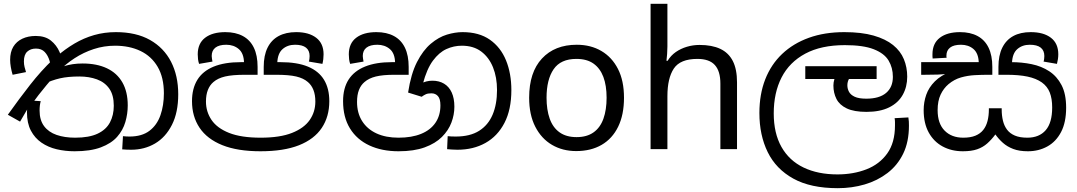

<svg xmlns="http://www.w3.org/2000/svg" viewBox="-20 -780 5631 1004"><path d="M370 11Q321 11 276.5 0.5Q232 -10 197 -34Q162 -58 141.5 -97Q121 -136 121 -193Q121 -204 122.5 -220.5Q124 -237 130 -255L193 -251Q190 -241 188.5 -228.5Q187 -216 187 -202Q187 -152 210.5 -120.5Q234 -89 276 -74.5Q318 -60 373 -60Q446 -60 490.5 -81Q535 -102 555 -140Q575 -178 575 -227Q575 -283 551.5 -316.5Q528 -350 487 -365Q446 -380 395 -380Q336 -380 294 -370.5Q252 -361 202 -338L289 -424Q302 -430 320 -435.5Q338 -441 361 -444.5Q384 -448 412 -448Q486 -448 539 -423Q592 -398 620 -349Q648 -300 648 -229Q648 -185 635.5 -142Q623 -99 592.5 -64.5Q562 -30 507.5 -9.5Q453 11 370 11ZM666 3Q653 3 641.5 2.5Q630 2 619 1L623 -68Q629 -67 640 -66.5Q651 -66 657 -66Q722 -66 761.5 -96Q801 -126 819 -177.5Q837 -229 837 -292Q837 -375 804.5 -430.5Q772 -486 714.5 -513.5Q657 -541 582 -541Q524 -541 470.5 -523.5Q417 -506 370 -475.5Q323 -445 284 -405L271 -391Q245 -361 223 -334.5Q201 -308 181.5 -283Q162 -258 142 -230L130 -221L85 -144L21 -180Q80 -263 137.5 -336.5Q195 -410 256 -468L274 -483Q320 -523 369 -552Q418 -581 472 -596.5Q526 -612 586 -612Q692 -612 764.5 -571Q837 -530 874.5 -457Q912 -384 912 -287Q912 -192 879 -127Q846 -62 790.5 -29.5Q735 3 666 3ZM167 -592Q216 -592 246 -568Q276 -544 291.5 -508Q307 -472 310 -434L252 -398Q248 -432 239.5 -461Q231 -490 214 -508Q197 -526 168 -526Q140 -526 122.5 -510Q105 -494 105 -459Q105 -443 108.5 -429.5Q112 -416 116 -403L46 -389Q40 -409 36.5 -429.5Q33 -450 33 -467Q33 -508 49.5 -535.5Q66 -563 96.5 -577.5Q127 -592 167 -592Z M1342 11Q1222 11 1142.5 -21Q1063 -53 1023.5 -112Q984 -171 984 -251Q984 -317 1012 -362.5Q1040 -408 1097 -431.5Q1154 -455 1240 -455H1263L1256 -452Q1255 -501 1228.5 -523.5Q1202 -546 1163 -546Q1126 -546 1106.5 -531Q1087 -516 1087 -487Q1087 -482 1088.5 -472.5Q1090 -463 1091 -458L1021 -446Q1017 -458 1015.5 -470.5Q1014 -483 1014 -496Q1014 -553 1052.5 -582.5Q1091 -612 1158 -612Q1212 -612 1250 -591.5Q1288 -571 1307.5 -530.5Q1327 -490 1327 -430V-389H1262Q1195 -389 1157 -380Q1119 -371 1096 -351Q1077 -335 1067 -309.5Q1057 -284 1057 -249Q1057 -196 1086 -153Q1115 -110 1178 -85Q1241 -60 1343 -60Q1444 -60 1507 -85Q1570 -110 1599.5 -152.5Q1629 -195 1629 -249Q1629 -284 1619 -309.5Q1609 -335 1590 -351Q1567 -371 1529 -380Q1491 -389 1423 -389H1359V-430Q1359 -490 1379 -530.5Q1399 -571 1437 -591.5Q1475 -612 1529 -612Q1595 -612 1633.5 -582.5Q1672 -553 1672 -496Q1672 -483 1670.5 -470.5Q1669 -458 1666 -446L1595 -458Q1597 -463 1598 -472.5Q1599 -482 1599 -487Q1599 -516 1580 -531Q1561 -546 1523 -546Q1484 -546 1458 -523.5Q1432 -501 1430 -452L1426 -455H1446Q1534 -455 1590.5 -431.5Q1647 -408 1674.5 -362.5Q1702 -317 1702 -251Q1702 -170 1662.5 -111Q1623 -52 1543.5 -20.5Q1464 11 1342 11Z M2064 11Q1977 11 1911.5 -19.5Q1846 -50 1810 -108.5Q1774 -167 1774 -251Q1774 -319 1803 -364Q1832 -409 1889 -432Q1946 -455 2029 -455H2053L2046 -452Q2045 -501 2018.5 -523.5Q1992 -546 1953 -546Q1916 -546 1896.5 -531Q1877 -516 1877 -487Q1877 -482 1878.5 -472.5Q1880 -463 1881 -458L1811 -446Q1807 -458 1805.5 -470.5Q1804 -483 1804 -496Q1804 -553 1842.5 -582.5Q1881 -612 1948 -612Q2002 -612 2040 -591.5Q2078 -571 2097.5 -530.5Q2117 -490 2117 -430V-389H2043Q1982 -389 1945.5 -380Q1909 -371 1886 -351Q1867 -335 1857 -309.5Q1847 -284 1847 -247Q1847 -189 1873.5 -147Q1900 -105 1948.5 -82.5Q1997 -60 2064 -60Q2133 -60 2182 -80Q2231 -100 2257 -138Q2283 -176 2283 -229Q2283 -263 2270 -277.5Q2257 -292 2236 -292Q2218 -292 2207.5 -287.5Q2197 -283 2185 -274L2114 -296Q2129 -394 2160.5 -455.5Q2192 -517 2233 -551.5Q2274 -586 2317 -599Q2360 -612 2399 -612Q2485 -612 2541.5 -572.5Q2598 -533 2626 -464.5Q2654 -396 2654 -309Q2654 -207 2618 -137.5Q2582 -68 2518.5 -32.5Q2455 3 2372 3Q2357 3 2344 2Q2331 1 2318 0L2321 -68Q2329 -67 2339.5 -66.5Q2350 -66 2363 -66Q2438 -66 2485.5 -96Q2533 -126 2556 -180.5Q2579 -235 2579 -309Q2579 -376 2558 -428Q2537 -480 2496.5 -510.5Q2456 -541 2395 -541Q2353 -541 2314.5 -523.5Q2276 -506 2244 -463Q2212 -420 2191 -341L2181 -342Q2193 -350 2209 -354Q2225 -358 2241 -358Q2276 -358 2302 -342.5Q2328 -327 2342 -296.5Q2356 -266 2356 -222Q2356 -180 2340.5 -139Q2325 -98 2291 -64Q2257 -30 2201 -9.5Q2145 11 2064 11Z M3243 -269Q3243 -180 3212.5 -117.5Q3182 -55 3126 -22.5Q3070 10 2993 10Q2922 10 2866.5 -22.5Q2811 -55 2779 -117.5Q2747 -180 2747 -269Q2747 -402 2814 -474Q2881 -546 2996 -546Q3069 -546 3124.5 -513.5Q3180 -481 3211.5 -419.5Q3243 -358 3243 -269ZM2838 -269Q2838 -206 2854.5 -159.5Q2871 -113 2906 -88Q2941 -63 2995 -63Q3049 -63 3084 -88Q3119 -113 3135.5 -159.5Q3152 -206 3152 -269Q3152 -333 3135 -378Q3118 -423 3083.5 -447.5Q3049 -472 2994 -472Q2912 -472 2875 -418Q2838 -364 2838 -269Z M3470 -537Q3470 -518 3468.5 -498Q3467 -478 3465 -462H3471Q3488 -490 3514 -508Q3540 -526 3572 -535.5Q3604 -545 3638 -545Q3703 -545 3746.5 -524.5Q3790 -504 3812 -461Q3834 -418 3834 -349V0H3747V-343Q3747 -408 3718 -440Q3689 -472 3627 -472Q3537 -472 3503.5 -421.5Q3470 -371 3470 -277V0H3382V-760H3470Z M4361 204Q4219 204 4128.5 154Q4038 104 3994.5 15.5Q3951 -73 3951 -189Q3951 -287 3981.5 -365Q4012 -443 4070 -498Q4128 -553 4210 -582.5Q4292 -612 4395 -612Q4485 -612 4548 -594Q4611 -576 4650 -544.5Q4689 -513 4706.5 -470.5Q4724 -428 4724 -379Q4724 -326 4700.5 -284Q4677 -242 4629.5 -218.5Q4582 -195 4511 -195Q4446 -195 4408 -213Q4370 -231 4354 -262.5Q4338 -294 4338 -333Q4338 -349 4343 -365.5Q4348 -382 4355 -396L4398 -374L4356 -367H4191V-434H4564V-367H4383L4444 -398Q4428 -383 4419.5 -367.5Q4411 -352 4411 -334Q4411 -316 4419.5 -300Q4428 -284 4449.5 -274Q4471 -264 4510 -264Q4578 -264 4613.5 -294Q4649 -324 4649 -378Q4649 -426 4626.5 -463.5Q4604 -501 4549 -522.5Q4494 -544 4398 -544Q4274 -544 4191 -499.5Q4108 -455 4067 -375Q4026 -295 4026 -187Q4026 -83 4066.5 -11.5Q4107 60 4182 96Q4257 132 4359 132Q4442 132 4510.5 105.5Q4579 79 4619.5 22.5Q4660 -34 4660 -124Q4660 -129 4660 -141Q4660 -153 4658 -162L4730 -166Q4732 -155 4732.5 -144.5Q4733 -134 4733 -123Q4733 -38 4703 23.5Q4673 85 4620.5 125Q4568 165 4501.5 184.5Q4435 204 4361 204Z M5355 11Q5310 11 5278.5 -1Q5247 -13 5224.5 -33Q5202 -53 5185 -77Q5165 -50 5142.5 -30Q5120 -10 5090 0.5Q5060 11 5015 11Q4956 11 4909.5 -14Q4863 -39 4836.5 -87Q4810 -135 4810 -204Q4810 -246 4823.5 -284.5Q4837 -323 4868.5 -354.5Q4900 -386 4952 -406L4954 -397Q4920 -391 4883 -390Q4846 -389 4817 -389H4797V-455H5098Q5096 -502 5070 -524Q5044 -546 5005 -546Q4967 -546 4948 -531Q4929 -516 4929 -489Q4929 -487 4929 -484Q4929 -481 4930 -478L4857 -474Q4856 -479 4856 -485.5Q4856 -492 4856 -496Q4856 -553 4894.5 -582.5Q4933 -612 5000 -612Q5054 -612 5092 -591.5Q5130 -571 5149.5 -530.5Q5169 -490 5169 -430V-389H5149Q5114 -389 5077 -387Q5040 -385 5005 -375Q4970 -365 4940 -340Q4914 -318 4898.5 -285Q4883 -252 4883 -204Q4883 -134 4919.5 -97Q4956 -60 5017 -60Q5055 -60 5080.5 -70.5Q5106 -81 5121.5 -100.5Q5137 -120 5144 -147.5Q5151 -175 5151 -208V-214H5218V-208Q5218 -176 5224.5 -149Q5231 -122 5246 -102Q5261 -82 5287 -71Q5313 -60 5352 -60Q5414 -60 5448 -99Q5482 -138 5482 -218Q5482 -264 5469.5 -296Q5457 -328 5428 -349Q5398 -370 5353 -379.5Q5308 -389 5242 -389H5201V-430Q5201 -490 5221 -530.5Q5241 -571 5278.5 -591.5Q5316 -612 5370 -612Q5437 -612 5475.5 -582.5Q5514 -553 5514 -496Q5514 -483 5512 -470.5Q5510 -458 5507 -446L5437 -458Q5439 -463 5440 -472.5Q5441 -482 5441 -487Q5441 -516 5422 -531Q5403 -546 5365 -546Q5326 -546 5300 -523.5Q5274 -501 5272 -452L5253 -455H5268Q5323 -455 5374.5 -444.5Q5426 -434 5466.5 -407.5Q5507 -381 5531 -335Q5555 -289 5555 -217Q5555 -140 5528.5 -89.5Q5502 -39 5456.5 -14Q5411 11 5355 11Z"/></svg>

Font: hexlsinhala05
Style: Book
Weight: 400
Designer: Jelle Bosma - Monotype Design Team
Foundry: Monotype Imaging Inc.
Version: Version 2.003